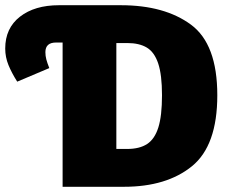

<svg xmlns="http://www.w3.org/2000/svg" viewBox="-20 -716 873 736"><path d="M813 -351Q813 -158 716 -79Q619 0 455 0H220V-553H195Q154 -553 154 -516Q154 -502 157.5 -488.5Q161 -475 169 -455L46 -403Q25 -436 12.5 -466.5Q0 -497 0 -530Q0 -608 56.5 -652Q113 -696 206 -696H443Q611 -696 712 -621.5Q813 -547 813 -351ZM601 -351Q601 -429 586.5 -472.5Q572 -516 543 -533.5Q514 -551 468 -551H426V-145H467Q515 -145 544 -164Q573 -183 587 -227.5Q601 -272 601 -351Z"/></svg>

Font: FiraGO Heavy
Style: Regular
Weight: 900
Designer: bBox Type
Foundry: bBox Type GmbH
Version: Version 1.001